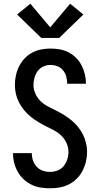

<svg xmlns="http://www.w3.org/2000/svg" viewBox="-20 -1004 540 1032"><path d="M249 8Q223 8 197.5 4Q172 0 149 -11.5Q126 -23 107 -40.5Q88 -58 75.5 -80.5Q63 -103 56.5 -128Q50 -153 50 -179Q50 -179 50 -179.5Q50 -180 50 -181H151Q151 -180 151 -180Q151 -180 151 -180Q151 -160 157.5 -141Q164 -122 177.5 -107.5Q191 -93 210 -86.5Q229 -80 249 -80Q269 -80 289 -87.5Q309 -95 322 -111Q335 -127 341.5 -147Q348 -167 348 -188Q348 -212 337.5 -235Q327 -258 309.5 -275Q292 -292 270 -303.5Q248 -315 226 -326Q204 -337 183.5 -349.5Q163 -362 144 -377.5Q125 -393 109.5 -412Q94 -431 82.5 -453Q71 -475 65.5 -499Q60 -523 60 -547Q60 -573 65.5 -598.5Q71 -624 82.5 -647Q94 -670 111.5 -689Q129 -708 152 -720.5Q175 -733 200.5 -738Q226 -743 251 -743Q277 -743 302 -738.5Q327 -734 349 -722.5Q371 -711 389 -693Q407 -675 418.5 -652.5Q430 -630 436 -605Q442 -580 442 -555Q442 -555 442 -554.5Q442 -554 442 -554H341Q341 -554 341 -554Q341 -554 341 -555Q341 -574 336 -592.5Q331 -611 319 -626Q307 -641 288.5 -648Q270 -655 251 -655Q232 -655 213 -646.5Q194 -638 182.5 -622Q171 -606 165.5 -586.5Q160 -567 160 -547Q160 -523 170.5 -500Q181 -477 198.5 -460Q216 -443 237.5 -432Q259 -421 281 -410Q303 -399 324 -386Q345 -373 364 -357.5Q383 -342 398.5 -323Q414 -304 425 -282.5Q436 -261 442 -237Q448 -213 448 -188Q448 -162 442 -136Q436 -110 424 -86.5Q412 -63 393 -44Q374 -25 350.5 -13Q327 -1 301 3.5Q275 8 249 8ZM298 -800H202L72 -926L143 -984L250 -857L357 -984L428 -926Z"/></svg>

Font: Zed Sans Semibold
Style: Regular
Weight: 600
Designer: Belleve Invis
Foundry: Belleve Invis
Version: Version 1.0.0; ttfautohint (v1.8.4)